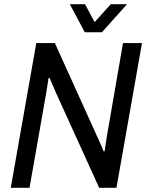

<svg xmlns="http://www.w3.org/2000/svg" viewBox="-20 -890 694 910"><path d="M31 0 152 -686H240L441 -242Q445 -234 450.5 -221.5Q456 -209 461.5 -196Q467 -183 471 -173H476Q478 -189 481 -209.5Q484 -230 487 -247L563 -686H653L532 0H450L249 -442Q243 -456 232.5 -480Q222 -504 215 -521L210 -520Q208 -504 204 -480Q200 -456 197 -438L120 0ZM582 -870 463 -737H382L311 -870H383L444 -756L403 -757L505 -870Z"/></svg>

Font: Archivo SemiCondensed
Style: Italic
Weight: 400
Width: 4
Italic angle: -10°
Designer: Hector Gatti
Foundry: Omnibus-Type
Version: Version 2.001